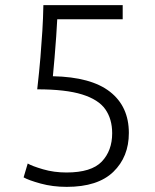

<svg xmlns="http://www.w3.org/2000/svg" viewBox="-20 -713 604 748"><path d="M240 15Q185 15 138 2Q91 -11 72 -22L88 -76Q105 -66 147.5 -53.5Q190 -41 239 -41Q336 -41 376.5 -83.5Q417 -126 417 -194Q417 -249 390.5 -287Q364 -325 300 -345Q236 -365 125 -365Q133 -435 137.5 -489.5Q142 -544 145 -592.5Q148 -641 149 -693H458V-638H203Q202 -613 199 -571.5Q196 -530 192.5 -487.5Q189 -445 186 -416Q335 -413 408.5 -355.5Q482 -298 482 -195Q482 -102 421.5 -43.5Q361 15 240 15Z"/></svg>

Font: Ubuntu Sans Light
Style: Regular
Weight: 300
Designer: Dalton Maag Ltd
Foundry: Dalton Maag Ltd
Version: Version 1.006; ttfautohint (v1.8.4.7-5d5b)